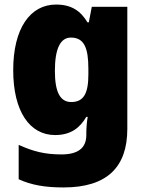

<svg xmlns="http://www.w3.org/2000/svg" viewBox="-20 -583 639 843"><path d="M226 -563C113 -563 38 -459 38 -275C38 -93 111 10 222 10C291 10 331 -22 359 -70H365C361 -46 359 -18 359 1V10C359 68 321 95 250 95C177 95 126 82 62 53V204C119 230 179 240 259 240C451 240 539 150 539 -17V-553H383L370 -485H364C334 -535 294 -563 226 -563ZM291 -418C350 -418 368 -372 368 -281V-256C368 -174 348 -135 293 -135C245 -135 221 -177 221 -272C221 -369 245 -418 291 -418Z"/></svg>

Font: Noto Sans Thai Looped SemiCondensed Black
Style: Regular
Weight: 900
Width: 4
Designer: Sasikarn Vongin, Ben Mitchell
Foundry: The Fontpad Ltd
Version: Version 1.001